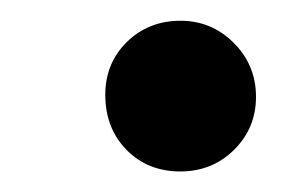

<svg xmlns="http://www.w3.org/2000/svg" viewBox="-20 -420 290 186"><path d="M154.8 -399.9Q185.1 -399.9 206.5 -378.4Q228 -356.9 228 -326.2Q228 -295.9 206.8 -274.9Q185.5 -253.9 154.8 -253.9Q123 -253.9 102.5 -274.9Q82 -295.9 82 -328.1Q82 -358.9 103 -379.4Q124 -399.9 154.8 -399.9Z"/></svg>

Font: Accordance
Style: Bold-Italic
Weight: 700
Italic angle: -11°
Version: Version 1.2 (build January 31, 2020) Miklal Software Solutio